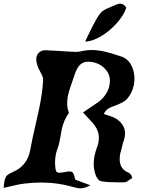

<svg xmlns="http://www.w3.org/2000/svg" viewBox="-66 -1041 806 1055"><path d="M401.9 -813Q439 -812.5 487.1 -840.6Q535.2 -868.7 574.5 -912.4Q613.8 -956.1 627.9 -998Q608.9 -1032.7 569.8 -1014.2Q561.5 -1010.3 541.5 -1002.2Q521.5 -994.1 507.3 -986.3Q493.2 -978.5 484.9 -967.8Q473.1 -952.1 461.2 -931.2Q449.2 -910.2 441.7 -895Q434.1 -879.9 420.9 -852.5Q407.7 -825.2 401.9 -813ZM390.1 -422.9 433.1 -377Q460 -349.6 470.9 -320.6Q481.9 -291.5 474.1 -253.9Q471.2 -241.2 464.8 -225.1Q460.4 -213.4 454.1 -188Q441.9 -129.4 459 -81.1Q462.9 -68.4 471.7 -57.4Q480.5 -46.4 490.2 -44.9Q525.9 -39.1 583 -39.1H619.1Q625 -39.6 632.1 -43.7Q639.2 -47.9 647.9 -54.7Q656.7 -61.5 661.1 -64Q655.3 -79.1 653.8 -81.1Q644.5 -90.3 641.1 -91.8Q578.1 -116.2 595.2 -199.2Q596.7 -207.5 603 -228L606 -241.2L608.9 -253.9Q615.7 -271 618.2 -283.2Q627.4 -324.7 607.2 -355Q586.9 -385.3 551.8 -398.9Q543.9 -401.9 527.8 -407Q511.7 -412.1 503.9 -415Q512.7 -431.6 523.7 -440.4Q534.7 -449.2 555.7 -456.8Q576.7 -464.4 580.1 -465.8Q619.6 -482.9 630.9 -496.1Q659.2 -527.3 668.9 -571.8Q679.7 -624.5 660.6 -671.1Q641.6 -717.8 599.1 -731Q594.2 -732.4 574 -739Q553.7 -745.6 546.6 -747.6Q539.6 -749.5 521.7 -754.4Q503.9 -759.3 493.2 -761Q482.4 -762.7 467.3 -764.4Q452.1 -766.1 438 -766.1Q409.2 -766.1 377.9 -758.8Q364.7 -755.9 349.1 -755.9Q336.4 -755.9 308.1 -757.8Q291.5 -758.8 248.3 -761.7Q205.1 -764.6 181.2 -765.1Q164.6 -765.1 151.1 -754.6Q137.7 -744.1 134.8 -728Q133.8 -723.6 133.3 -719.2Q132.8 -714.8 133.5 -709.2Q134.3 -703.6 134.5 -700.9Q134.8 -698.2 136.7 -691.4Q138.7 -684.6 138.9 -683.6Q139.2 -682.6 142.1 -674.3L145 -666Q147 -661.1 159.2 -638.9Q171.4 -616.7 170.9 -603Q168.5 -537.1 147.9 -438Q114.3 -288.1 111.8 -276.9Q109.4 -266.6 105.5 -244.6Q101.6 -222.7 99.1 -211.9Q81.5 -127.9 4.9 -96.2Q-18.6 -85.9 -27.6 -76.9Q-36.6 -67.9 -41 -47.9Q-44.4 -29.8 -45.9 -8.8Q-33.2 -11.2 -10 -16.8Q13.2 -22.5 32 -26.4Q50.8 -30.3 67.9 -32.2Q113.8 -38.1 158.2 -38.1Q251.5 -38.1 340.8 -12.2Q365.2 -5.9 374 -5.9Q400.4 -5.9 430.2 -22.9Q411.6 -29.8 385 -40Q358.4 -50.3 347.2 -54.2Q341.3 -81.5 335.7 -90.3Q330.1 -99.1 316.9 -99.1Q308.6 -99.1 293.9 -96.2Q271.5 -91.8 261.2 -91.8Q247.1 -91.8 242.7 -100.3Q238.3 -108.9 236.8 -136.2Q235.4 -165 241.2 -194.8Q246.1 -214.4 248 -217.8Q256.3 -239.3 261.2 -264.2Q264.2 -276.9 268.1 -300.5Q272 -324.2 272.9 -329.1Q285.2 -383.3 311 -418Q313.5 -422.4 312 -423.8Q296.9 -460.9 307.1 -515.1Q311.5 -536.6 325.7 -577.1Q339.8 -617.7 342.8 -627Q355.5 -667 373.3 -684.6Q391.1 -702.1 418.9 -702.1Q437 -702.1 455.1 -696.8Q487.8 -687.5 508.8 -665Q546.9 -628.4 535.2 -570.8Q529.3 -542 510 -515.6Q490.7 -489.3 460.9 -471.2Q459.5 -470.2 390.1 -422.9Z"/></svg>

Font: Sonetni venez Italic
Style: Regular
Weight: 400
Italic angle: -14°
Designer: Alja Herlah
Foundry: Type Salon
Version: Version 1.000;hotconv 1.0.109;makeotfexe 2.5.65596